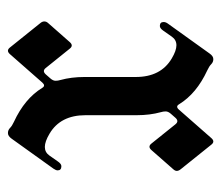

<svg xmlns="http://www.w3.org/2000/svg" viewBox="-58 -506 573 498"><g transform="rotate(-90 229.0 -256.5)"><path d="M35.2 -85Q35.2 -89.4 39.6 -94.2L89.4 -150.9Q93.8 -155.8 97.9 -155.8Q102.1 -155.8 106 -150.9L156.2 -88.4Q160.2 -83.5 164.3 -83.5Q168.5 -83.5 172.9 -88.4L183.6 -100.6Q189.5 -107.4 189.5 -113.8Q189.5 -120.1 187.5 -126.5Q179.7 -154.8 179.7 -189V-321.8Q179.7 -386.7 131.8 -415Q111.3 -427.2 97.4 -427.2Q83.5 -427.2 75.2 -415.5L59.1 -392.6Q53.2 -384.3 47.4 -384.3Q36.6 -384.3 36.6 -394Q36.6 -398.4 41 -404.8L118.7 -513.2Q125.5 -522.9 133.3 -522.9Q141.1 -522.9 146.5 -517.6Q151.9 -512.2 162.6 -507.3Q222.7 -479.5 250.5 -434.1Q253.4 -429.2 256.8 -429.2Q260.3 -429.2 264.2 -433.6L338.4 -518.1Q342.8 -522.9 346.9 -522.9Q351.1 -522.9 355 -518.1L418.9 -438.5Q422.9 -433.6 422.9 -428.5Q422.9 -423.3 418.9 -418.9L369.1 -362.3Q364.7 -357.4 360.6 -357.4Q356.4 -357.4 352.5 -362.3L302.2 -424.8Q298.3 -429.7 294.2 -429.7Q290 -429.7 285.6 -424.8L274.9 -412.6Q269 -405.8 269 -399.4Q269 -393.1 271 -386.7Q278.8 -358.4 278.8 -324.2V-191.4Q278.8 -126.5 326.7 -98.1Q347.2 -85.9 361.1 -85.9Q375 -85.9 383.3 -97.7L399.4 -120.6Q405.3 -128.9 411.1 -128.9Q421.4 -128.9 421.4 -119.1Q421.4 -113.8 417.5 -108.4L339.8 0Q333 9.8 325.2 9.8Q317.4 9.8 312 4.4Q306.6 -1 295.9 -5.9Q235.8 -33.7 208 -79.1Q205.1 -84 201.7 -84Q198.2 -84 194.3 -79.6L120.1 4.9Q115.7 9.8 111.6 9.8Q107.4 9.8 103.5 4.9L39.6 -74.7Q35.2 -80.1 35.2 -85Z"/></g></svg>

Font: UnifrakturMaguntia21
Style: Book
Weight: 400
Designer: j. 'mach' wust, Gerrit Ansmann, Georg Duffner, based on a font by Peter Wiegel, original typeface by Carl Albert Fahrenw
Version: Version 2017-03-19